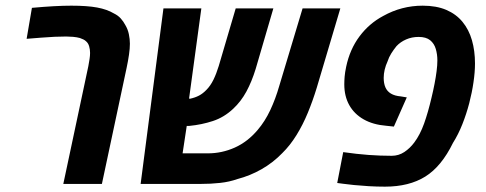

<svg xmlns="http://www.w3.org/2000/svg" viewBox="-20 -661 1747 690"><path d="M207.5 0 297.4 -422.9Q299.8 -436 301.8 -448.5Q303.7 -460.9 303.7 -470.7Q303.7 -483.4 300.3 -494.9Q296.9 -506.3 289.1 -512.7Q285.2 -516.6 279.5 -519.3Q273.9 -522 267.1 -524.4Q256.8 -527.3 242.9 -528.6Q229 -529.8 217.8 -529.8Q199.2 -529.8 176 -528.8Q152.8 -527.8 127 -525.6Q101.1 -523.4 75.7 -521.5L94.7 -632.8Q137.2 -636.7 172.9 -638.7Q208.5 -640.6 236.3 -640.6Q293.5 -640.6 329.1 -634Q364.7 -627.4 389.2 -612.8Q404.3 -605.5 414.1 -594.5Q423.8 -583.5 430.2 -571.3Q439.5 -555.7 443.1 -538.1Q446.8 -520.5 446.8 -503.9Q446.8 -486.8 443.6 -464.6Q440.4 -442.4 435.1 -417.5L346.2 0Z M485.4 0 567.4 -630.9H703.6L653.8 -265.1L625 -324.7Q635.3 -315.4 645.5 -310.8Q655.8 -306.2 663.1 -306.2Q681.2 -310.1 695.1 -317.4Q709 -324.7 721.7 -337.9Q736.3 -352.5 747.1 -374.5Q757.8 -396.5 766.1 -423.8L827.1 -630.9H962.4L898.9 -413.6Q884.8 -367.7 865.5 -332Q846.2 -296.4 817.9 -270Q785.2 -239.3 745.1 -226.1Q705.1 -212.9 660.2 -208.5Q648.9 -208 640.1 -208.5Q631.3 -209 621.6 -210.9Q611.8 -212.9 596.7 -218.3L660.2 -268.6L636.2 -109.9H727.1Q777.3 -109.9 823.7 -130.6Q870.1 -151.4 906.2 -194.3Q932.1 -224.6 951.2 -265.1Q970.2 -305.7 983.4 -351.6L1067.4 -630.9H1203.1L1118.2 -345.2Q1104 -298.8 1086.2 -255.6Q1068.4 -212.4 1045.4 -175.3Q1022.5 -138.2 994.1 -110.4Q960.9 -76.2 919.7 -52.7Q878.4 -29.3 833.5 -17.6Q804.2 -7.3 771.2 -3.7Q738.3 0 700.2 0Z M1363.3 9.8Q1334.5 9.8 1305.2 8.1Q1275.9 6.3 1251.7 3.9Q1227.5 1.5 1213.9 -0.5L1191.9 -3.4L1213.4 -114.3Q1261.7 -107.4 1304.2 -104.2Q1346.7 -101.1 1387.7 -101.1Q1412.6 -101.1 1433.1 -114.7Q1453.6 -128.4 1468.8 -148.9Q1489.7 -176.8 1504.2 -217.3Q1518.6 -257.8 1530.8 -310.1Q1537.1 -335.9 1541.7 -360.1Q1546.4 -384.3 1549.1 -405.8Q1551.8 -427.2 1551.8 -443.8Q1551.8 -465.8 1546.1 -485.1Q1540.5 -504.4 1525.9 -516.4Q1511.2 -528.3 1484.4 -528.3Q1460 -528.3 1439.5 -519.3Q1418.9 -510.3 1404.8 -495.1Q1394.5 -482.4 1386 -468.8Q1377.4 -455.1 1372.6 -439.9Q1366.2 -426.3 1362.5 -410.9Q1358.9 -395.5 1358.9 -381.3Q1358.9 -361.3 1365 -347.2Q1371.1 -333 1384.8 -324.7Q1398.4 -316.4 1420.9 -314.5L1441.9 -311L1395.5 -206.1L1368.2 -209Q1320.3 -212.9 1286.6 -232.2Q1252.9 -251.5 1235.1 -283.4Q1217.3 -315.4 1217.3 -357.9Q1217.3 -370.6 1218.5 -385.5Q1219.7 -400.4 1224.1 -421.4Q1237.3 -483.9 1272 -530.3Q1306.6 -576.7 1356.9 -603.5Q1423.3 -640.6 1499 -640.6Q1548.3 -640.6 1583.7 -625.5Q1619.1 -610.4 1642.1 -582.5Q1665 -554.7 1676 -516.6Q1687 -478.5 1687 -432.6Q1687 -402.3 1681.6 -365.5Q1676.3 -328.6 1666.3 -290Q1656.2 -251.5 1641.6 -214.6Q1627 -177.7 1607.9 -147.5Q1566.4 -62.5 1508.3 -26.4Q1450.2 9.8 1363.3 9.8Z"/></svg>

Font: Open Sans SemiCondensed
Style: Bold Italic
Weight: 700
Width: 4
Italic angle: -12°
Designer: Monotype Design Team
Foundry: Monotype Imaging Inc.
Version: Version 3.003